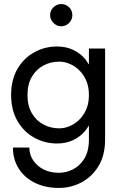

<svg xmlns="http://www.w3.org/2000/svg" viewBox="-20 -700 610 950"><path d="M228 -625Q228 -648 244.5 -664Q261 -680 283 -680Q306 -680 322 -664Q338 -648 338 -625Q338 -603 322 -586.5Q306 -570 283 -570Q261 -570 244.5 -586.5Q228 -603 228 -625ZM125 30Q125 63 143 91.5Q161 120 194 137.5Q227 155 272 155Q307 155 341 138Q375 121 397.5 84.5Q420 48 420 -10V-79Q412 -66 403 -54Q377 -23 341.5 -6.5Q306 10 263 10Q201 10 149 -19Q97 -48 66 -102Q35 -156 35 -230Q35 -305 66 -358.5Q97 -412 149 -441Q201 -470 263 -470Q306 -470 341.5 -453.5Q377 -437 403 -406Q412 -394 420 -381V-460H500V-10Q500 69 467 122.5Q434 176 382 203Q330 230 272 230Q205 230 153.5 205Q102 180 73 134.5Q44 89 44 30ZM116 -230Q116 -177 137.5 -140Q159 -103 195 -84Q231 -65 273 -65Q299 -65 325 -76Q351 -87 372.5 -108Q394 -129 407 -159.5Q420 -190 420 -230Q420 -270 407 -300.5Q394 -331 372.5 -352Q351 -373 325 -384Q299 -395 273 -395Q231 -395 195 -376Q159 -357 137.5 -320Q116 -283 116 -230Z"/></svg>

Font: Venryn Sans
Style: Regular
Weight: 400
Designer: Owen Earl, indestructible type* (font) & Cristiano Sobral (main changes)
Version: Version 3.600; ttfautohint (v1.8.3)